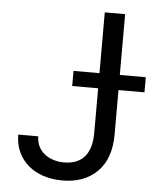

<svg xmlns="http://www.w3.org/2000/svg" viewBox="-53 -772 672 827"><g transform="rotate(5 283.5 -358.5)"><path d="M41.2 -170.5H127.8Q127.8 -145.2 137.8 -126.1Q147.7 -106.9 164.2 -94.1Q180.8 -81.3 202.2 -74.8Q223.7 -68.2 247.2 -68.2Q306.1 -68.2 336.3 -103Q366.5 -137.8 366.5 -207.4V-399.1H254.3V-464.5H366.5V-727.3H454.5V-464.5H566.8V-399.1H454.5V-207.4Q454.5 -102.6 398.4 -46.5Q342 9.9 247.2 9.9Q202.4 9.9 164.8 -2.5Q127.1 -14.9 99.6 -38.4Q72.1 -61.8 56.6 -95.2Q41.2 -128.6 41.2 -170.5Z"/></g></svg>

Font: Inter P
Style: Regular
Weight: 400
Designer: Rasmus Andersson
Foundry: rsms
Version: Version 3.018;git-588b23468